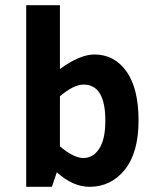

<svg xmlns="http://www.w3.org/2000/svg" viewBox="-20 -720 580 740"><path d="M325 0Q261 0 199 -56L180 0H81V-700H211V-454Q288 -510 344 -510Q421 -510 467.5 -444.5Q514 -379 514 -255.5Q514 -132 461 -66Q408 0 325 0ZM386 -255Q386 -394 302 -394Q264 -394 211 -349V-156Q264 -111 301.5 -111Q339 -111 362.5 -147Q386 -183 386 -255Z"/></svg>

Font: Gudea
Style: Bold
Weight: 700
Designer: Agustina Mingote
Foundry: Agustina Mingote
Version: Version 1.002